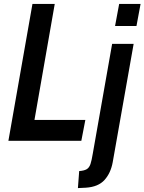

<svg xmlns="http://www.w3.org/2000/svg" viewBox="-20 -720 739 982"><path d="M23 0 146 -700H260L147.5 -56.5L106 -106.5H416.5L396 0ZM378.5 242 385 155Q411 153 423.8 145.2Q436.5 137.5 442.8 118.8Q449 100 454.5 66L553.5 -495.5H663.5L556.5 109.5Q546.5 165 514.5 200.5Q482.5 236 419 240ZM568.5 -587 589.5 -700H699L678 -587Z"/></svg>

Font: Cabin SemiCondensedSemiBold
Style: Italic
Weight: 600
Width: 4
Italic angle: -10°
Designer: Pablo Impallari
Foundry: Pablo Impallari. http://www.impallari.com Igino Marini. http://www.ikern.com
Version: Version 3.001